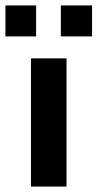

<svg xmlns="http://www.w3.org/2000/svg" viewBox="-26 -687 359 707"><path d="M88 0V-472H219V0ZM-6 -553V-667H107V-553ZM198 -553V-667H313V-553Z"/></svg>

Font: Coval
Style: ExtraBold
Weight: 800
Foundry: Context Ltd
Version: Version 001.000